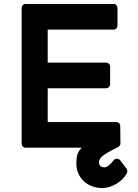

<svg xmlns="http://www.w3.org/2000/svg" viewBox="-20 -743 693 966"><path d="M618 107H617Q621 112 620.5 118.5Q620 125 618 129Q600 162 564.5 182.5Q529 203 496 203Q467 203 443 194Q419 185 401.5 168.5Q384 152 374 129.5Q364 107 364 79Q364 54 369 36Q374 18 391 0H107Q100 0 94.5 -6Q89 -12 89 -21V-702Q89 -711 94.5 -717Q100 -723 107 -723H553Q560 -723 565.5 -717Q571 -711 571 -702V-615Q571 -606 565.5 -600Q560 -594 553 -594H220V-428H514Q522 -428 528 -422Q534 -416 534 -407V-320Q534 -311 528 -305Q522 -299 514 -299H220V-129H565Q573 -129 579 -123.5Q585 -118 585 -109L586 -21Q586 -16 582.5 -10.5Q579 -5 574 -3Q528 19 503 36.5Q478 54 478 73Q478 86 485.5 92.5Q493 99 505 99Q515 99 527 89.5Q539 80 551 64Q557 56 567.5 55.5Q578 55 585 64Z"/></svg>

Font: Stadtwerke
Style: Bold
Weight: 700
Designer: Santiago Orozco
Foundry: Typemade
Version: Version 1.003